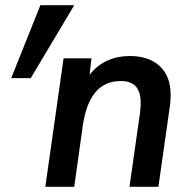

<svg xmlns="http://www.w3.org/2000/svg" viewBox="-20 -717 733 737"><path d="M135 -697H265L98 -417H23ZM224 -493H331L324 -430Q353 -467 392.5 -484.5Q432 -502 477 -502Q552 -502 593.5 -463Q635 -424 635 -353Q635 -329 633 -316L588 0H477L517 -281Q520 -304 520 -322Q520 -365 501 -385.5Q482 -406 443 -406Q323 -406 298 -236L265 0H154Z"/></svg>

Font: Hanken Grotesk SemiBold
Style: Italic
Weight: 600
Italic angle: -8°
Designer: Alfredo Marco Pradil
Foundry: Hanken Design Co.
Version: Version 3.014